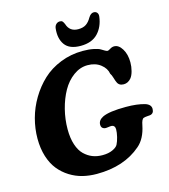

<svg xmlns="http://www.w3.org/2000/svg" viewBox="-133 -1027 1012 1148"><g transform="rotate(-15 373.0 -453.0)"><path d="M310.5 -889.2Q312.5 -904.3 322 -913.3Q331.5 -922.4 345.2 -922.4Q356 -922.4 361.3 -916.5Q366.7 -910.6 371.6 -898.4Q387.2 -848.6 440.4 -848.6Q470.7 -848.6 489.3 -861.3Q507.8 -874 521.5 -898.4Q536.1 -922.4 554.2 -922.4Q567.9 -922.4 575.2 -913.3Q582.5 -904.3 580.6 -889.2Q572.8 -826.7 535.4 -787.6Q498 -748.5 428.7 -748.5Q359.4 -748.5 331.3 -787.6Q303.2 -826.7 310.5 -889.2ZM324.2 16.1Q278.3 16.1 236.8 5.9Q195.3 -4.4 158.2 -27.6Q121.1 -50.8 93.8 -84.5Q66.4 -118.2 50.5 -168.2Q34.7 -218.3 34.7 -279.3Q34.7 -340.8 51.3 -402.8Q67.9 -464.8 101.6 -521.2Q135.3 -577.6 181.6 -621.1Q228 -664.6 293 -690.4Q357.9 -716.3 431.6 -716.3Q469.2 -716.3 497.6 -710.4Q525.9 -704.6 538.1 -697.3Q550.3 -689.9 560.3 -684.1Q570.3 -678.2 576.2 -678.2Q581.5 -678.2 594.2 -686.3Q606.9 -694.3 619.6 -694.3Q647.9 -694.3 668.7 -660.4Q689.5 -626.5 689.5 -576.7Q689.5 -549.8 682.6 -523.9Q675.8 -498 664.1 -483.4Q644.5 -460 617.7 -460Q587.9 -460 578.1 -484.4Q574.2 -491.7 568.1 -512.5Q562 -533.2 555.2 -542Q549.8 -576.2 517.6 -601.3Q485.4 -626.5 437 -626.5Q390.1 -626.5 349.1 -596.4Q308.1 -566.4 281 -518.1Q253.9 -469.7 238.5 -409.2Q223.1 -348.6 223.1 -286.6Q223.1 -231.4 236.6 -190.9Q250 -150.4 273.4 -127.7Q296.9 -105 324.7 -94.2Q352.5 -83.5 385.7 -83.5Q422.4 -83.5 448 -95.2Q473.6 -106.9 481.4 -121.6Q490.7 -139.6 497.1 -166Q503.4 -192.4 503.4 -211.9Q503.4 -234.9 484.9 -238.3Q476.1 -239.3 460.2 -236.6Q444.3 -233.9 437 -236.3Q418 -241.7 418 -262.7Q418 -290.5 449.2 -306.2Q490.7 -326.2 594.2 -326.2Q663.1 -326.2 710 -312.5Q745.6 -301.3 745.6 -273.9Q745.6 -244.6 720.2 -240.7Q716.3 -240.2 702.4 -239.3Q688.5 -238.3 680.7 -235.4Q668 -231.4 661.1 -194.3Q645 -114.7 598.6 -75.2Q493.2 16.1 324.2 16.1Z"/></g></svg>

Font: Cooper*
Style: Bold Italic
Weight: 700
Italic angle: -7°
Designer: Owen Earl
Foundry: indestructible type*
Version: Version 0.001